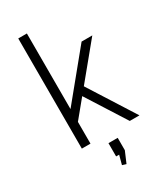

<svg xmlns="http://www.w3.org/2000/svg" viewBox="-232 -825 947 1117"><g transform="rotate(-30 241.5 -266.0)"><path d="M102 -175 401 -540H473L116 -106ZM91 -740H149V0H91ZM228 -291 271 -326 478 0H413ZM303 50V133L271 208L245 200L273 95L299 139H241V50Z"/></g></svg>

Font: Pathway Extreme 8pt Thin 12pt
Style: Regular
Weight: 100
Version: Version 1.001;gftools[0.9.26]